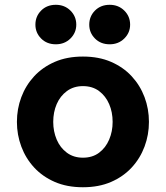

<svg xmlns="http://www.w3.org/2000/svg" viewBox="-20 -778 698 808"><path d="M329 10Q262 10 210.5 -12.4Q159 -34.8 123.6 -73.2Q88.2 -111.6 69.7 -161.2Q51.2 -210.8 51.2 -265Q51.2 -319.8 69.7 -369.1Q88.2 -418.4 123.6 -456.8Q159 -495.2 210.5 -517.6Q262 -540 329 -540Q396 -540 447.5 -517.6Q499 -495.2 534.4 -456.8Q569.8 -418.4 588.3 -369.1Q606.8 -319.8 606.8 -265Q606.8 -210.8 588.3 -161.2Q569.8 -111.6 534.4 -73.2Q499 -34.8 447.5 -12.4Q396 10 329 10ZM329 -114.4Q369.2 -114.4 397 -135.3Q424.8 -156.2 439.4 -190.6Q454 -225 454 -265Q454 -306 439.4 -339.9Q424.8 -373.8 397 -394.7Q369.2 -415.6 329 -415.6Q289.8 -415.6 261.5 -394.7Q233.2 -373.8 218.6 -339.9Q204 -306 204 -265Q204 -225 218.6 -190.6Q233.2 -156.2 261.5 -135.3Q289.8 -114.4 329 -114.4ZM441.6 -591.6Q403.8 -591.6 379.7 -615.9Q355.6 -640.2 355.6 -674.2Q355.6 -709.2 379.7 -733.5Q403.8 -757.8 441.6 -757.8Q478.4 -757.8 503 -733.5Q527.6 -709.2 527.6 -674.2Q527.6 -640.2 503 -615.9Q478.4 -591.6 441.6 -591.6ZM215 -591.6Q177.2 -591.6 153.1 -615.9Q129 -640.2 129 -674.2Q129 -709.2 153.1 -733.5Q177.2 -757.8 215 -757.8Q251.8 -757.8 276.4 -733.5Q301 -709.2 301 -674.2Q301 -640.2 276.4 -615.9Q251.8 -591.6 215 -591.6Z"/></svg>

Font: Be Vietnam Pro Variable Thin
Style: Regular
Weight: 100
Designer: Lam Bao, Tony Le, Vietanh Nguyen
Foundry: Yellow Type Foundry
Version: Version 1.002